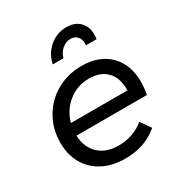

<svg xmlns="http://www.w3.org/2000/svg" viewBox="-175 -875 952 1008"><g transform="rotate(-30 301.0 -371.5)"><path d="M567 -304Q567 -270 559 -228H132Q135 -156 179.5 -114Q224 -72 299 -72Q343 -72 383 -86Q423 -100 454 -126L497 -65Q416 5 296 5Q219 5 161 -25Q103 -55 71.5 -110Q40 -165 40 -237Q40 -320 79 -387.5Q118 -455 186 -493.5Q254 -532 337 -532Q444 -532 505.5 -470Q567 -408 567 -304ZM337 -455Q267 -455 213 -412Q159 -369 140 -300H483Q484 -374 446 -414.5Q408 -455 337 -455ZM413 -627Q413 -652 398 -668Q383 -684 358 -684Q330 -684 307 -664Q284 -644 276 -614H211Q224 -674 268.5 -711Q313 -748 370 -748Q420 -748 449.5 -719Q479 -690 479 -641Q479 -632 477 -614H412Q413 -618 413 -627Z"/></g></svg>

Font: Gontserrat
Style: Italic
Weight: 400
Italic angle: -11.3°
Designer: Julieta Ulanovsky
Foundry: Julieta Ulanovsky
Version: Version 6.001